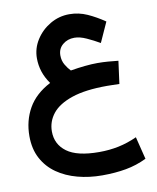

<svg xmlns="http://www.w3.org/2000/svg" viewBox="-93 -604 824 1005"><g transform="rotate(-10 319.0 -101.5)"><path d="M481.4 -354.5Q448.7 -373.5 413.3 -389.6Q377.9 -405.8 349.1 -405.8Q312.5 -405.8 286.9 -384.3Q261.2 -362.8 261.2 -327.1Q261.2 -298.8 274.4 -276.6Q287.6 -254.4 301.8 -240.2Q342.8 -247.1 378.9 -250.7Q415 -254.4 445.3 -254.4Q474.1 -254.4 501.7 -252.2Q529.3 -250 555.7 -247.1L539.6 -126.5Q523.9 -127 503.9 -127.4Q483.9 -127.9 474.1 -127.9Q358.4 -127.9 286.6 -103.5Q214.8 -79.1 181.6 -37.4Q148.4 4.4 148.4 57.1Q148.4 125.5 202.9 165.8Q257.3 206.1 374 206.1Q428.7 206.1 478 195.8Q527.3 185.5 576.2 163.1L606 282.7Q552.7 308.6 495.4 318.8Q438 329.1 368.7 329.1Q299.8 329.1 238.3 312.7Q176.8 296.4 129.6 263.4Q82.5 230.5 55.4 179.9Q28.3 129.4 28.3 60.5Q28.3 -21 65.7 -86.9Q103 -152.8 183.6 -194.8Q160.2 -227.5 148.9 -262.2Q137.7 -296.9 137.7 -333.5Q137.7 -386.2 166.5 -431.4Q195.3 -476.6 242.4 -504.2Q289.6 -531.7 344.2 -531.7Q394 -531.7 439.2 -511.5Q484.4 -491.2 529.3 -460.4Z"/></g></svg>

Font: Vazir WOL-UI
Style: Bold-WOL-UI
Weight: 700
Designer: Saber Rastikerdar
Foundry: Saber Rastikerdar
Version: Version 30.1.0